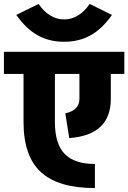

<svg xmlns="http://www.w3.org/2000/svg" viewBox="-55 -924 654 979"><path d="M579 -660V-547H510V-420Q510 -235 298 -220L278 -346Q350 -362 350 -420V-547H225V-301Q225 -191 274.5 -139.5Q324 -88 429 -88V35Q242 35 153.5 -46.5Q65 -128 65 -301V-547H-35V-660ZM516 -848Q466 -777 407 -744Q348 -711 272 -711Q196 -711 137 -744Q78 -777 28 -848L142 -904Q166 -867 200 -846Q234 -825 272 -825Q310 -825 344 -846Q378 -867 402 -904Z"/></svg>

Font: Akshar
Style: Bold
Weight: 700
Designer: Tall Chai
Foundry: Tall Chai
Version: Version 1.000